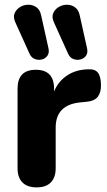

<svg xmlns="http://www.w3.org/2000/svg" viewBox="-20 -802 462 831"><path d="M275 -569 214 -704Q203 -727 210 -744Q217 -761 233 -771Q249 -781 268.5 -781.5Q288 -782 304 -771Q320 -760 325 -736L357 -592Q361 -573 352 -560.5Q343 -548 327.5 -544.5Q312 -541 297.5 -546.5Q283 -552 275 -569ZM108 -569 47 -704Q36 -727 43 -744Q50 -761 66 -771Q82 -781 101.5 -781.5Q121 -782 137 -771Q153 -760 158 -736L190 -592Q194 -573 185 -560.5Q176 -548 161 -544.5Q146 -541 131 -546.5Q116 -552 108 -569ZM139 9Q98 9 77 -12.5Q56 -34 56 -74V-418Q56 -500 135 -500Q214 -500 214 -418V-406Q232 -450 270.5 -475.5Q309 -501 362 -502Q389 -504 402.5 -489Q416 -474 417 -436Q418 -403 403.5 -383.5Q389 -364 350 -361L329 -359Q221 -349 221 -250V-74Q221 -34 200 -12.5Q179 9 139 9Z"/></svg>

Font: Chiron GoRound TC EB
Style: Regular
Weight: 700
Designer: Ryoko NISHIZUKA 西塚涼子 (kana, bopomofo & ideographs); Paul D. Hunt (Latin, Greek & Cyrillic); Sandoll Communications 산돌커뮤니
Foundry: Adobe
Version: Version 1.000;hotconv 1.1.1;makeotfexe 2.6.0